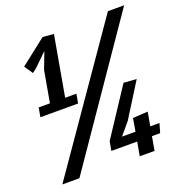

<svg xmlns="http://www.w3.org/2000/svg" viewBox="-134 -864 919 978"><g transform="rotate(-20 325.0 -375.0)"><path d="M130.5 0 646 -750H558L38 0ZM150 -580 120 -410H59L50 -360H254.5L263.5 -410H202.5L260 -735L200 -740L60.5 -630.5L91.5 -584.5L115.5 -603L184.5 -670.5ZM595.5 -75 610 -125H560L573.5 -200L492 -195L480 -125H407L462 -190.5L577.5 -375L508 -380L340 -125L331 -75H471L457.5 0H538L551 -75Z"/></g></svg>

Font: B612
Style: Regular
Weight: 700
Italic angle: -10°
Designer: Nicolas Chauveau, Thomas Paillot, Jonathan Favre-Lamarine, Jean-Luc Vinot
Foundry: AIRBUS
Version: Version 1.008